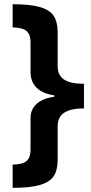

<svg xmlns="http://www.w3.org/2000/svg" viewBox="-20 -734 434 912"><path d="M253.9 22Q253.9 76.7 233.9 104.5Q213.9 132.3 167.7 145.3Q121.6 158.2 40 158.2V47.9Q88.4 46.9 106.7 30.3Q125 13.7 125 -21V-167V-172.4Q125 -214.4 153.8 -240.5Q182.6 -266.6 238.8 -274.9V-280.8Q127.9 -297.4 125 -389.2V-535.2Q125 -569.3 106.9 -585.9Q88.9 -602.5 40 -604V-713.9Q121.6 -713.9 168 -700.9Q214.4 -688 234.1 -659.9Q253.9 -631.8 253.9 -578.1V-422.9V-418Q253.9 -377 283.9 -356.4Q314 -335.9 378.9 -335.9V-219.2Q317.9 -219.2 285.9 -199.2Q253.9 -179.2 253.9 -131.8Z"/></svg>

Font: Sahel FD
Style: Bold-FD
Weight: 700
Foundry: Saber Rastikerdar (saber.rastikerdar@gmail.com)
Version: Version 3.3.0